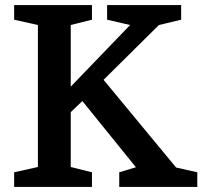

<svg xmlns="http://www.w3.org/2000/svg" viewBox="-20 -740 801 760"><path d="M260 -641V-397L495 -641L404 -662V-720H697V-662L609 -641L390 -424L677 -77L761 -58V0H452V-58L518 -78L306 -340L260 -296V-79L344 -58V0H36V-58L130 -79V-641L36 -662V-720H344V-662Z"/></svg>

Font: Domine
Style: Regular
Weight: 400
Designer: Pablo Impallari, Rodrigo Fuenzalida, Brenda Gallo
Foundry: Pablo Impallari, Rodrigo Fuenzalida, Brenda Gallo
Version: Version 2.000;September 19, 2022;FontCreator 14.0.0.2877 64-